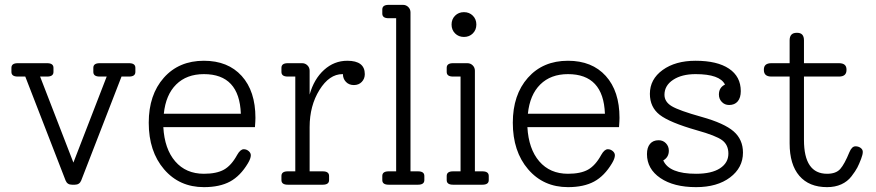

<svg xmlns="http://www.w3.org/2000/svg" viewBox="-20 -760 3605 790"><path d="M511 -500Q537 -500 537 -481V-464Q537 -445 511 -445H480L314 -17Q307 0 288 0H276Q257 0 250 -17L84 -445H53Q27 -445 27 -464V-481Q27 -500 53 -500H174Q200 -500 200 -481V-464Q200 -445 174 -445H145L282 -91L419 -445H390Q364 -445 364 -464V-481Q364 -500 390 -500Z M1031 -275Q1031 -263 1029 -237H652Q657 -147 701 -96Q745 -45 819 -45Q871 -45 901.5 -62Q932 -79 956 -123Q969 -146 983 -146Q994 -146 1003 -138.5Q1012 -131 1012 -121Q1012 -108 1000 -88Q969 -36 926.5 -13Q884 10 819 10Q718 10 655 -63.5Q592 -137 592 -255Q592 -370 654 -440Q716 -510 819 -510Q918 -510 974.5 -447.5Q1031 -385 1031 -275ZM819 -455Q748 -455 705 -412.5Q662 -370 654 -292H971Q965 -455 819 -455Z M1409 -510Q1481 -510 1481 -455Q1481 -436 1468.5 -423Q1456 -410 1436 -410Q1416 -410 1403.5 -423Q1391 -436 1391 -455H1389Q1335 -455 1294.5 -390Q1254 -325 1254 -237V-55H1308Q1334 -55 1334 -36V-19Q1334 0 1308 0H1164Q1138 0 1138 -19V-36Q1138 -55 1164 -55H1195V-445H1164Q1138 -445 1138 -464V-481Q1138 -500 1164 -500H1223Q1236 -500 1245 -491Q1254 -482 1254 -469V-371Q1272 -435 1313.5 -472.5Q1355 -510 1409 -510Z M1579 0Q1553 0 1553 -19V-36Q1553 -55 1579 -55H1610V-685H1579Q1553 -685 1553 -704V-721Q1553 -740 1579 -740H1638Q1651 -740 1660 -731Q1669 -722 1669 -709V-55H1700Q1726 -55 1726 -36V-19Q1726 0 1700 0Z M1925.5 -622.5Q1911 -608 1889 -608Q1867 -608 1852.5 -622.5Q1838 -637 1838 -659Q1838 -681 1852.5 -695.5Q1867 -710 1889 -710Q1911 -710 1925.5 -695.5Q1940 -681 1940 -659Q1940 -637 1925.5 -622.5ZM1844 0Q1818 0 1818 -19V-36Q1818 -55 1844 -55H1875V-445H1844Q1818 -445 1818 -464V-481Q1818 -500 1844 -500H1903Q1916 -500 1925 -491Q1934 -482 1934 -469V-55H1965Q1991 -55 1991 -36V-19Q1991 0 1965 0Z M2529 -275Q2529 -263 2527 -237H2150Q2155 -147 2199 -96Q2243 -45 2317 -45Q2369 -45 2399.5 -62Q2430 -79 2454 -123Q2467 -146 2481 -146Q2492 -146 2501 -138.5Q2510 -131 2510 -121Q2510 -108 2498 -88Q2467 -36 2424.5 -13Q2382 10 2317 10Q2216 10 2153 -63.5Q2090 -137 2090 -255Q2090 -370 2152 -440Q2214 -510 2317 -510Q2416 -510 2472.5 -447.5Q2529 -385 2529 -275ZM2317 -455Q2246 -455 2203 -412.5Q2160 -370 2152 -292H2469Q2463 -455 2317 -455Z M3037 -132Q3037 -70 2984 -30Q2931 10 2844 10Q2752 10 2697 -27.5Q2642 -65 2642 -126Q2642 -153 2654.5 -168Q2667 -183 2690 -183Q2708 -183 2720 -170.5Q2732 -158 2732 -140Q2732 -113 2709 -100Q2733 -45 2844 -45Q2908 -45 2942.5 -67.5Q2977 -90 2977 -128Q2977 -164 2951.5 -183Q2926 -202 2847 -224Q2735 -256 2694.5 -287.5Q2654 -319 2654 -374Q2654 -434 2706.5 -472Q2759 -510 2842 -510Q2931 -510 2979.5 -477.5Q3028 -445 3028 -385Q3028 -358 3015.5 -343Q3003 -328 2980 -328Q2962 -328 2950 -340.5Q2938 -353 2938 -371Q2938 -400 2963 -412Q2942 -455 2842 -455Q2785 -455 2749.5 -431.5Q2714 -408 2714 -370Q2714 -341 2744 -323Q2774 -305 2867 -279Q2960 -253 2998.5 -219.5Q3037 -186 3037 -132Z M3500 -158Q3512 -158 3521 -151.5Q3530 -145 3530 -135Q3530 -124 3523 -106Q3515 -85 3507.5 -70.5Q3500 -56 3483.5 -34.5Q3467 -13 3441.5 -1.5Q3416 10 3383 10Q3309 10 3269 -36.5Q3229 -83 3229 -170V-445H3154Q3123 -445 3123 -472V-474Q3123 -500 3154 -500H3229V-594Q3229 -625 3258 -625H3260Q3288 -625 3288 -594V-500H3432Q3463 -500 3463 -474V-472Q3463 -445 3432 -445H3288V-184Q3288 -45 3383 -45Q3420 -45 3437.5 -65Q3455 -85 3475 -134Q3485 -158 3500 -158Z"/></svg>

Font: Solway Light
Style: Regular
Weight: 300
Designer: Mariya V. Pigoulevskaya
Foundry: The Northern Block Ltd.
Version: Version 1.000;hotconv 1.0.109;makeotfexe 2.5.65596